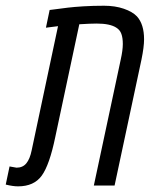

<svg xmlns="http://www.w3.org/2000/svg" viewBox="-77 -660 560 683"><path d="M410.2 -601.6Q435.5 -573.7 435.5 -520Q435.5 -493.2 426.3 -448.2L330.6 0H256.8L352.5 -448.2Q359.9 -481.4 359.9 -503.4Q359.9 -525.4 354.7 -539.6Q349.6 -553.7 336.9 -561.5Q314.5 -576.2 267.1 -576.2Q245.1 -576.2 205.1 -573.7L119.6 -172.4Q99.1 -73.2 71.5 -35.2Q43.9 2.9 -12.7 2.9Q-31.2 2.9 -56.6 -3.4L-43 -67.9Q-21 -63.5 -18.1 -63.5Q3.9 -63.5 16.6 -78.9Q29.3 -94.2 35.6 -125L129.4 -566.9Q117.2 -565.4 86.4 -561.5L99.6 -624.5Q101.1 -624.5 122.6 -627.4Q144 -630.4 164.6 -632.8Q185.1 -635.3 219.5 -637.5Q253.9 -639.6 293.2 -639.6Q332.5 -639.6 363.5 -628.9Q394.5 -618.2 410.2 -601.6Z"/></svg>

Font: Open Sans Hebrew Condensed
Style: Italic
Weight: 400
Width: 3
Italic angle: -12°
Foundry: Ascender Corporation, Yanek Iontef
Version: Version 2.001;PS 002.001;hotconv 1.0.70;makeotf.lib2.5.58329